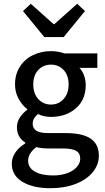

<svg xmlns="http://www.w3.org/2000/svg" viewBox="-20 -770 553 1010"><path d="M42 0ZM42 91Q42 60 60.5 32.5Q79 5 113 -16V-20Q69 -48 69 -101Q69 -128 84.5 -152Q100 -176 123 -192V-196Q96 -217 77.5 -251Q59 -285 59 -326Q59 -379 84.5 -419Q110 -459 153.5 -480Q197 -501 248 -501Q286 -501 319 -489H492V-413H398Q413 -397 422 -373.5Q431 -350 431 -323Q431 -245 379 -200Q327 -155 248 -155Q212 -155 179 -170Q166 -158 159 -146.5Q152 -135 152 -118Q152 -95 171 -82.5Q190 -70 234 -70H325Q413 -70 456.5 -41Q500 -12 500 49Q500 96 468.5 135Q437 174 379 197Q321 220 245 220Q154 220 98 186.5Q42 153 42 91ZM341 -326Q341 -374 314.5 -402Q288 -430 248 -430Q208 -430 181.5 -402Q155 -374 155 -326Q155 -278 181.5 -249Q208 -220 248 -220Q288 -220 314.5 -249Q341 -278 341 -326ZM402 65Q402 35 379.5 23Q357 11 311 11H236Q199 11 171 4Q128 36 128 76Q128 112 163 132.5Q198 153 260 153Q301 153 333.5 141Q366 129 384 108.5Q402 88 402 65ZM101 -712 142 -750 262 -643H266L386 -750L427 -712L315 -575H213Z"/></svg>

Font: Assistant SemiBold
Style: Regular
Weight: 600
Designer: Hebrew By Ben Nathan, Latin by Paul Hunt
Version: Version 2.001; ttfautohint (v1.6)